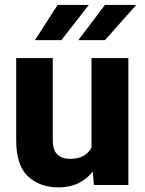

<svg xmlns="http://www.w3.org/2000/svg" viewBox="-20 -770 602 799"><path d="M370.6 0 366.2 -56.2Q341.8 -24.9 306.2 -7.6Q270.5 9.8 223.6 9.8Q145.5 9.8 96.4 -36.1Q47.4 -82 47.4 -186.5V-528.3H199.7V-185.5Q199.7 -145 219 -127Q238.3 -108.9 271 -108.9Q305.7 -108.9 327.4 -121.3Q349.1 -133.8 360.8 -155.8V-528.3H514.2V0ZM306.2 -603 416.5 -749.5H546.9L417 -603ZM125.5 -603 219.7 -749.5H349.6L235.4 -603Z"/></svg>

Font: Vazirmatn UI ExtraBold
Style: Regular
Weight: 800
Designer: Saber Rastikerdar
Foundry: Saber Rastikerdar
Version: Version 33.003